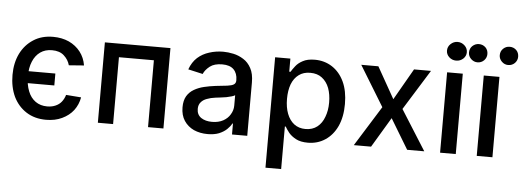

<svg xmlns="http://www.w3.org/2000/svg" viewBox="-57 -926 3533 1299"><g transform="rotate(5 1709.5 -276.5)"><path d="M309.6 -306.6Q309.6 -286.1 309.6 -225.6Q248 -225.6 64.5 -225.6Q64.5 -245.1 64.5 -306.6Q126 -306.6 309.6 -306.6ZM498 -377.9Q472.7 -376 395.5 -370.1Q385.7 -407.2 355.5 -434.6Q326.2 -461.9 273.4 -461.9Q227.5 -461.9 194.3 -438.5Q161.1 -415 143.6 -372.1Q126 -330.1 126 -272.5Q126 -214.8 143.6 -170.9Q160.2 -127.9 194.3 -103.5Q227.5 -80.1 273.4 -80.1Q304.7 -80.1 329.1 -90.8Q354.5 -101.6 370.1 -121.1Q386.7 -141.6 394.5 -168.9Q428.7 -166 497.1 -161.1Q488.3 -111.3 459 -72.3Q429.7 -34.2 381.8 -11.7Q335 10.7 273.4 10.7Q196.3 10.7 139.6 -25.4Q83 -61.5 51.8 -125Q21.5 -189.5 21.5 -272.5Q21.5 -354.5 52.7 -418Q84 -480.5 140.6 -516.6Q196.3 -552.7 273.4 -552.7Q333 -552.7 380.9 -531.2Q428.7 -508.8 459 -469.7Q489.3 -430.7 498 -377.9Z M625 0Q625 -136.7 625 -545.9Q736.3 -545.9 1070.3 -545.9Q1070.3 -409.2 1070.3 0Q1043.9 0 965.8 0Q965.8 -113.3 965.8 -454.1Q906.2 -454.1 728.5 -454.1Q728.5 -340.8 728.5 0Q702.1 0 625 0Z M1371.1 11.7Q1319.3 11.7 1277.3 -6.8Q1235.4 -26.4 1210.9 -63.5Q1186.5 -100.6 1186.5 -154.3Q1186.5 -200.2 1204.1 -230.5Q1221.7 -259.8 1252 -277.3Q1282.2 -294.9 1319.3 -303.7Q1356.4 -312.5 1395.5 -317.4Q1444.3 -323.2 1475.6 -326.2Q1505.9 -330.1 1519.5 -338.9Q1533.2 -347.7 1533.2 -366.2Q1533.2 -367.2 1533.2 -369.1Q1533.2 -415 1506.8 -441.4Q1481.4 -466.8 1429.7 -466.8Q1376 -466.8 1345.7 -443.4Q1314.5 -418.9 1302.7 -390.6Q1269.5 -398.4 1203.1 -413.1Q1220.7 -462.9 1254.9 -494.1Q1289.1 -524.4 1334 -538.1Q1378.9 -552.7 1428.7 -552.7Q1460.9 -552.7 1498 -544.9Q1534.2 -537.1 1566.4 -516.6Q1598.6 -497.1 1619.1 -459Q1639.6 -421.9 1639.6 -362.3Q1639.6 -241.2 1639.6 0Q1614.3 0 1536.1 0Q1536.1 -18.6 1536.1 -74.2Q1535.2 -74.2 1532.2 -74.2Q1521.5 -53.7 1501 -34.2Q1480.5 -14.6 1448.2 -1Q1416 11.7 1371.1 11.7ZM1393.6 -73.2Q1437.5 -73.2 1469.7 -90.8Q1501 -108.4 1516.6 -135.7Q1534.2 -164.1 1534.2 -196.3Q1534.2 -219.7 1534.2 -266.6Q1528.3 -261.7 1511.7 -256.8Q1496.1 -252 1475.6 -248Q1454.1 -245.1 1434.6 -242.2Q1415 -239.3 1402.3 -238.3Q1371.1 -234.4 1345.7 -224.6Q1320.3 -215.8 1305.7 -198.2Q1290 -180.7 1290 -152.3Q1290 -113.3 1319.3 -92.8Q1348.6 -73.2 1393.6 -73.2Z M1781.2 204.1Q1781.2 16.6 1781.2 -545.9Q1807.6 -545.9 1884.8 -545.9Q1884.8 -523.4 1884.8 -457Q1887.7 -457 1893.6 -457Q1903.3 -473.6 1920.9 -496.1Q1937.5 -518.6 1968.8 -535.2Q2000 -552.7 2050.8 -552.7Q2116.2 -552.7 2168 -519.5Q2220.7 -485.4 2250 -422.9Q2279.3 -360.4 2279.3 -271.5Q2279.3 -183.6 2250 -120.1Q2220.7 -57.6 2168.9 -23.4Q2117.2 10.7 2051.8 10.7Q2002 10.7 1970.7 -5.9Q1939.5 -22.5 1920.9 -44.9Q1903.3 -67.4 1893.6 -85Q1891.6 -85 1887.7 -85Q1887.7 -12.7 1887.7 204.1Q1861.3 204.1 1781.2 204.1ZM1885.7 -272.5Q1885.7 -214.8 1902.3 -171.9Q1918.9 -128.9 1950.2 -104.5Q1982.4 -80.1 2027.3 -80.1Q2075.2 -80.1 2107.4 -105.5Q2139.6 -130.9 2155.3 -174.8Q2171.9 -217.8 2171.9 -272.5Q2171.9 -327.1 2156.2 -370.1Q2139.6 -413.1 2107.4 -437.5Q2076.2 -461.9 2027.3 -461.9Q1981.4 -461.9 1950.2 -438.5Q1918 -415 1901.4 -372.1Q1885.7 -329.1 1885.7 -272.5Z M2482.4 -545.9Q2512.7 -492.2 2602.5 -333Q2632.8 -385.7 2724.6 -545.9Q2752.9 -545.9 2839.8 -545.9Q2797.9 -477.5 2669.9 -272.5Q2712.9 -204.1 2841.8 0Q2812.5 0 2725.6 0Q2695.3 -50.8 2602.5 -204.1Q2572.3 -153.3 2480.5 0Q2451.2 0 2363.3 0Q2406.2 -68.4 2533.2 -272.5Q2491.2 -340.8 2366.2 -545.9Q2394.5 -545.9 2482.4 -545.9Z M2949.2 0Q2949.2 -136.7 2949.2 -545.9Q2975.6 -545.9 3055.7 -545.9Q3055.7 -409.2 3055.7 0Q3029.3 0 2949.2 0ZM3002.9 -629.9Q2975.6 -629.9 2955.1 -648.4Q2935.5 -667 2935.5 -692.4Q2935.5 -718.8 2955.1 -737.3Q2975.6 -756.8 3002.9 -756.8Q3030.3 -756.8 3050.8 -737.3Q3070.3 -718.8 3070.3 -692.4Q3070.3 -667 3050.8 -648.4Q3030.3 -629.9 3002.9 -629.9Z M3198.2 0Q3198.2 -136.7 3198.2 -545.9Q3224.6 -545.9 3304.7 -545.9Q3304.7 -409.2 3304.7 0Q3278.3 0 3198.2 0ZM3147.5 -630.9Q3123 -630.9 3103.5 -649.4Q3085 -668 3085 -692.4Q3085 -719.7 3103.5 -737.3Q3123 -754.9 3147.5 -754.9Q3173.8 -754.9 3192.4 -737.3Q3210 -719.7 3210 -692.4Q3210 -668 3192.4 -649.4Q3173.8 -630.9 3147.5 -630.9ZM3356.4 -630.9Q3331.1 -630.9 3312.5 -649.4Q3293.9 -668 3293.9 -692.4Q3293.9 -719.7 3312.5 -737.3Q3331.1 -754.9 3356.4 -754.9Q3382.8 -754.9 3401.4 -737.3Q3418.9 -719.7 3418.9 -692.4Q3418.9 -668 3401.4 -649.4Q3382.8 -630.9 3356.4 -630.9Z"/></g></svg>

Font: DeepSea
Style: Medium
Weight: 500
Designer: Stem
Version: Version 3.019;git-0a5106e0b